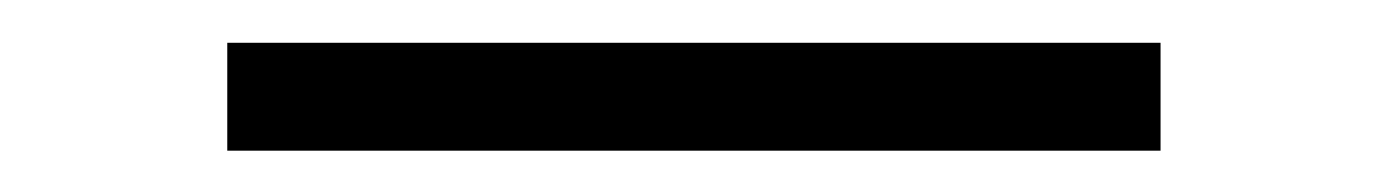

<svg xmlns="http://www.w3.org/2000/svg" viewBox="-20 -415 665 92"><path d="M88.9 -394.5V-342.8H536.1V-394.5Z"/></svg>

Font: Batang
Style: Regular
Weight: 400
Version: Version 2.21